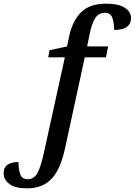

<svg xmlns="http://www.w3.org/2000/svg" viewBox="-121 -790 737 1051"><path d="M25 241Q-37 241 -69 217.5Q-101 194 -101 158Q-101 127 -80 112Q-59 97 -20 97Q-20 135 -10.5 163Q-1 191 30 191Q65 191 84 157Q103 123 122 34L234 -476H143L150 -515L246 -536L257 -588Q275 -676 323 -723Q371 -770 459 -770Q527 -770 561.5 -748Q596 -726 596 -692Q596 -626 504 -626Q504 -664 494 -692Q484 -720 454 -720Q419 -720 400 -690.5Q381 -661 369 -600L356 -536H471L459 -476H343L235 22Q210 137 161 189Q112 241 25 241Z"/></svg>

Font: Noto Serif Medium
Style: Italic
Weight: 500
Italic angle: -12°
Designer: Monotype Design Team
Foundry: Monotype Imaging Inc.
Version: Version 2.014; ttfautohint (v1.8.4.7-5d5b)